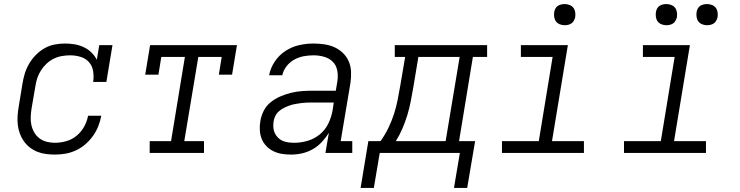

<svg xmlns="http://www.w3.org/2000/svg" viewBox="-20 -752 3640 944"><path d="M250 8Q227 8 205 5Q183 2 163 -6Q143 -14 126 -27.5Q109 -41 97 -58Q85 -75 77.5 -95.5Q70 -116 67.5 -138Q65 -160 66.5 -182.5Q68 -205 72 -228L90 -338Q94 -364 101.5 -389Q109 -414 122.5 -437.5Q136 -461 155.5 -481Q175 -501 198.5 -514.5Q222 -528 248 -533Q274 -538 300 -538Q324 -538 347.5 -534Q371 -530 392 -520Q413 -510 429.5 -494Q446 -478 456 -458L468 -530H533L503 -349H438Q442 -375 438 -401.5Q434 -428 417.5 -446.5Q401 -465 376 -472.5Q351 -480 325 -480Q305 -480 284.5 -476.5Q264 -473 244.5 -463.5Q225 -454 209 -439Q193 -424 181.5 -406Q170 -388 163.5 -368.5Q157 -349 154 -328L135 -218Q132 -198 131 -177Q130 -156 134.5 -136.5Q139 -117 149 -100Q159 -83 174.5 -71.5Q190 -60 209.5 -55Q229 -50 250 -50Q278 -50 306 -58Q334 -66 356.5 -84.5Q379 -103 393.5 -129Q408 -155 413 -183H478Q473 -156 463 -131Q453 -106 437 -83.5Q421 -61 399.5 -42.5Q378 -24 353 -12.5Q328 -1 302 3.5Q276 8 250 8Z M716 0V-58H821L889 -472H773L759 -385H694L718 -530H1145L1121 -385H1056L1070 -472H955L886 -58H983V0Z M1411 8Q1388 8 1366 4.5Q1344 1 1324.5 -8.5Q1305 -18 1290 -33.5Q1275 -49 1267 -68.5Q1259 -88 1257.5 -111Q1256 -134 1260 -156Q1264 -182 1276.5 -207Q1289 -232 1311 -249.5Q1333 -267 1358.5 -278Q1384 -289 1410.5 -295.5Q1437 -302 1463 -304Q1489 -306 1515 -306H1631L1639 -354Q1643 -380 1638 -406Q1633 -432 1615.5 -449Q1598 -466 1573 -473Q1548 -480 1521 -480Q1497 -480 1473 -475.5Q1449 -471 1427 -459Q1405 -447 1389 -426.5Q1373 -406 1368 -382H1303Q1310 -418 1331 -449.5Q1352 -481 1383.5 -501.5Q1415 -522 1450.5 -530Q1486 -538 1521 -538Q1548 -538 1575 -534Q1602 -530 1625 -519.5Q1648 -509 1666.5 -491Q1685 -473 1695 -449.5Q1705 -426 1706 -398.5Q1707 -371 1703 -344L1655 -58H1712V0H1580L1597 -99Q1582 -75 1562 -53.5Q1542 -32 1517 -18Q1492 -4 1465 2Q1438 8 1411 8ZM1427 -50Q1459 -50 1492 -59.5Q1525 -69 1552 -91Q1579 -113 1594 -144Q1609 -175 1615 -208L1621 -248H1515Q1501 -248 1487 -247.5Q1473 -247 1459 -245Q1445 -243 1431 -240.5Q1417 -238 1403 -233Q1389 -228 1376 -221.5Q1363 -215 1351.5 -205Q1340 -195 1333.5 -181.5Q1327 -168 1325 -154Q1323 -140 1324 -125Q1325 -110 1331 -97.5Q1337 -85 1347 -75Q1357 -65 1369.5 -59.5Q1382 -54 1397 -52Q1412 -50 1427 -50Z M1753 172 1791 -58H1851Q1873 -89 1889.5 -123Q1906 -157 1917 -191Q1928 -225 1935 -260.5Q1942 -296 1948 -331L1972 -472H1921V-530H2375V-472H2305L2237 -58H2316L2277 172H2212L2241 0H1847L1818 172ZM1926 -58H2171L2240 -472H2037L2012 -322Q2006 -288 1999.5 -254Q1993 -220 1983 -187Q1973 -154 1959 -121Q1945 -88 1926 -58Z M2448 0V-58H2629L2697 -472H2541V-530H2772L2694 -58H2851V0ZM2756 -628Q2744 -628 2732.5 -632.5Q2721 -637 2714 -646Q2707 -655 2705 -667.5Q2703 -680 2705 -693Q2706 -701 2710.5 -709.5Q2715 -718 2722.5 -723Q2730 -728 2739 -730Q2748 -732 2756 -732Q2769 -732 2780.5 -727.5Q2792 -723 2799 -714Q2806 -705 2808 -692.5Q2810 -680 2808 -667Q2806 -659 2801.5 -650.5Q2797 -642 2789.5 -637Q2782 -632 2773.5 -630Q2765 -628 2756 -628Z M3048 0V-58H3229L3297 -472H3141V-530H3372L3294 -58H3451V0ZM3456 -628Q3444 -628 3432.5 -632.5Q3421 -637 3414 -646Q3407 -655 3405 -667.5Q3403 -680 3405 -693Q3406 -701 3410.5 -709.5Q3415 -718 3422.5 -723Q3430 -728 3439 -730Q3448 -732 3456 -732Q3469 -732 3480.5 -727.5Q3492 -723 3499 -714Q3506 -705 3508 -692.5Q3510 -680 3508 -667Q3506 -659 3501.5 -650.5Q3497 -642 3489.5 -637Q3482 -632 3473.5 -630Q3465 -628 3456 -628ZM3256 -628Q3244 -628 3232.5 -632.5Q3221 -637 3214 -646Q3207 -655 3205 -667.5Q3203 -680 3205 -693Q3206 -701 3210.5 -709.5Q3215 -718 3222.5 -723Q3230 -728 3239 -730Q3248 -732 3256 -732Q3269 -732 3280.5 -727.5Q3292 -723 3299 -714Q3306 -705 3308 -692.5Q3310 -680 3308 -667Q3306 -659 3301.5 -650.5Q3297 -642 3289.5 -637Q3282 -632 3273.5 -630Q3265 -628 3256 -628Z"/></svg>

Font: Iosevka Slab LtExObl
Style: Regular
Weight: 300
Width: 7
Italic angle: -9°
Monospace: yes
Designer: Belleve Invis
Foundry: Belleve Invis
Version: Version 11.1.0; ttfautohint (v1.8.3)